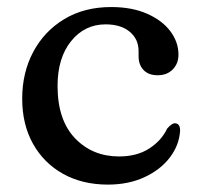

<svg xmlns="http://www.w3.org/2000/svg" viewBox="-20 -500 550 532"><path d="M474.5 -348.5Q474.5 -324 458.8 -307.8Q443 -291.5 417 -291.5Q391.5 -291.5 377.8 -306Q364 -320.5 364 -344V-358.5Q364 -391.5 339.5 -412Q315 -432.5 272.5 -432.5Q214.5 -432.5 177 -386Q139.5 -339.5 139.5 -262Q139.5 -167.5 187.8 -117Q236 -66.5 310 -66.5Q359.5 -66.5 393.5 -88.5Q427.5 -110.5 443 -143.5Q456 -158.5 464.5 -158.5Q479.5 -158 479 -137.5Q476.5 -97.5 450.5 -63.5Q424.5 -29.5 380.2 -9Q336 11.5 279 11.5Q208.5 11.5 155 -18.2Q101.5 -48 71.5 -101.5Q41.5 -155 41.5 -226.5Q41.5 -298.5 72 -356Q102.5 -413.5 158 -447Q213.5 -480.5 288 -480.5Q345.5 -480.5 387.5 -462Q429.5 -443.5 452 -413.5Q474.5 -383.5 474.5 -348.5Z"/></svg>

Font: Fraunces 9pt Soft
Style: Regular
Weight: 400
Version: Version 1.000;[0bf87f6ff]